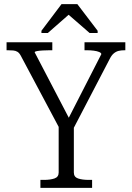

<svg xmlns="http://www.w3.org/2000/svg" viewBox="-20 -916 643 936"><path d="M266 -315 278 -275 81 -645Q74 -658 65 -663.5Q56 -669 44 -670Q32 -671 17 -671H12V-710H235V-671H221Q205 -671 188.5 -670Q172 -669 160.5 -667Q149 -665 149 -661L329 -316L301 -314L474 -652Q474 -658 463.5 -662.5Q453 -667 437 -669Q421 -671 404 -671H392V-710H591V-671H587Q571 -671 558.5 -668Q546 -665 535 -656Q524 -647 515 -629L330 -274L340 -315V-75Q340 -53 360.5 -46Q381 -39 413 -39H429V0H177V-39H194Q225 -39 245.5 -46Q266 -53 266 -75ZM357 -896H280L182 -766V-755H213L326 -854H303L417 -755H456V-766Z"/></svg>

Font: Roboto Serif 28pt Condensed Light
Style: Regular
Weight: 300
Width: 3
Designer: Greg Gazdowicz
Foundry: Commercial Type
Version: Version 1.008